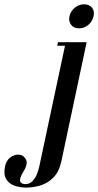

<svg xmlns="http://www.w3.org/2000/svg" viewBox="-105 -689 451 882"><path d="M177.2 50.5Q166.8 100 140.2 126.6Q113.8 153.2 80.2 163Q46.8 172.8 15.5 172.8Q-12.8 172.8 -38 164.1Q-63.2 155.5 -76.4 134Q-89.5 112.5 -82 75.5Q-76 47.8 -58 34.4Q-40 21 -20.2 21.4Q-0.5 21.8 10.2 37.5Q19 48.8 17.6 61Q16.2 73.2 11 84Q5.8 94.8 1.2 101.8Q-8.5 117.8 -11.5 128.5Q-14.5 139.2 -11.9 145.2Q-9.2 151.2 -3 154Q3.2 156.8 11.8 156.8Q31.5 156.8 44.9 142.2Q58.2 127.8 65.8 108Q73.2 88.2 76 73.2L197 -495H293ZM158 -479 161.2 -495H199.5L198.8 -479ZM214.2 -614.5Q219.8 -638 238.6 -653.6Q257.5 -669.2 281 -669.2Q305.2 -669.2 317.8 -653.6Q330.2 -638 324.8 -614.5Q319.8 -591 300.9 -574.9Q282 -558.8 257.8 -558.8Q234.2 -558.8 221.8 -574.9Q209.2 -591 214.2 -614.5Z"/></svg>

Font: Emberly Black
Style: Italic
Weight: 900
Italic angle: -12°
Designer: Rajesh Rajput
Foundry: Rajesh Rajput
Version: Version 1.000